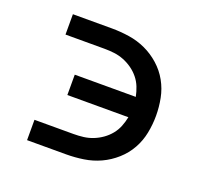

<svg xmlns="http://www.w3.org/2000/svg" viewBox="-96 -633 793 745"><g transform="rotate(20 300.0 -260.0)"><path d="M85 0V-84H246Q267 -84 287 -86.5Q307 -89 326 -96.5Q345 -104 362 -116Q379 -128 392 -144Q405 -160 412.5 -179Q420 -198 424 -218H172V-302H424Q420 -322 412.5 -341Q405 -360 392 -376Q379 -392 362 -404Q345 -416 326 -423.5Q307 -431 287 -433.5Q267 -436 246 -436H85V-520H246Q282 -520 318 -514.5Q354 -509 386.5 -494Q419 -479 446.5 -454.5Q474 -430 491.5 -398.5Q509 -367 516 -331.5Q523 -296 523 -260Q523 -224 516 -188.5Q509 -153 491.5 -121.5Q474 -90 446.5 -65.5Q419 -41 386.5 -26Q354 -11 318 -5.5Q282 0 246 0Z"/></g></svg>

Font: Zed Mono Medium Extended
Style: Regular
Weight: 500
Width: 7
Monospace: yes
Designer: Belleve Invis
Foundry: Belleve Invis
Version: Version 1.0.0; ttfautohint (v1.8.4)